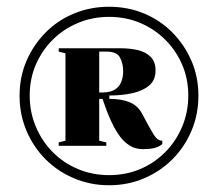

<svg xmlns="http://www.w3.org/2000/svg" viewBox="-20 -743 646 569"><path d="M303 -194Q248 -194 199.5 -214.5Q151 -235 115 -271Q79 -307 58.5 -355.5Q38 -404 38 -459Q38 -515 58.5 -562.5Q79 -610 115 -646.5Q151 -683 199.5 -703Q248 -723 303 -723Q359 -723 407 -703Q455 -683 491 -646.5Q527 -610 547.5 -562.5Q568 -515 568 -459Q568 -404 547.5 -355.5Q527 -307 491 -271Q455 -235 407 -214.5Q359 -194 303 -194ZM303 -224Q353 -224 395.5 -242Q438 -260 470 -292.5Q502 -325 520 -368Q538 -411 538 -460Q538 -509 520 -551Q502 -593 470 -625Q438 -657 395.5 -675Q353 -693 303 -693Q254 -693 211 -675Q168 -657 136 -625Q104 -593 86 -551Q68 -509 68 -460Q68 -411 86 -368Q104 -325 136 -292.5Q168 -260 211 -242Q254 -224 303 -224ZM404 -301Q381 -301 364.5 -311.5Q348 -322 336 -338Q323 -355 310 -382.5Q297 -410 284 -450H274V-326L295 -321V-311H154V-321L174 -326V-585L154 -590V-600H336Q365 -600 388.5 -594.5Q412 -589 426.5 -574.5Q441 -560 441 -534Q441 -506 422.5 -490Q404 -474 373 -467Q342 -460 304 -460V-450Q339 -450 363 -440.5Q387 -431 400 -408L421 -369Q429 -355 435 -345Q441 -335 448 -330Q451 -328 454.5 -327Q458 -326 461 -326V-316Q450 -307 436 -304Q422 -301 404 -301ZM284 -469Q306 -469 319.5 -477Q333 -485 339 -499.5Q345 -514 345 -532Q345 -555 335.5 -572.5Q326 -590 297 -590H274V-469Z"/></svg>

Font: Kalnia Thin
Style: Bold
Weight: 700
Version: Version 1.105